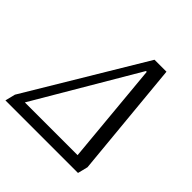

<svg xmlns="http://www.w3.org/2000/svg" viewBox="-211 -849 999 999"><g transform="rotate(45 288.5 -349.0)"><path d="M-15 -56 370 -698H458L519 -56L505 0H-29ZM438 -64 386 -625H380L50 -64Z"/></g></svg>

Font: IBM Plex Serif
Style: Italic
Weight: 400
Italic angle: -14°
Designer: Mike Abbink, Paul van der Laan, Pieter van Rosmalen
Foundry: Bold Monday
Version: Version 3.001